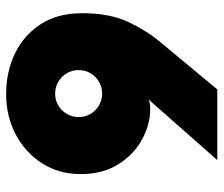

<svg xmlns="http://www.w3.org/2000/svg" viewBox="-70 -630 712 611"><g transform="rotate(90 285.5 -324.0)"><path d="M326.5 -446.5Q375.5 -446.5 423 -420.8Q470.5 -395 502 -345.5Q533.5 -296 533.5 -225.5Q533.5 -156 499.2 -102.5Q465 -49 407.2 -18.5Q349.5 12 279 12Q208.5 12 150 -16Q91.5 -44 56.5 -98Q21.5 -152 21.5 -229.5Q21.5 -317.5 49.2 -376.2Q77 -435 110.5 -475L264 -660H489L295 -440Q298 -442.5 304.8 -444.5Q311.5 -446.5 326.5 -446.5ZM277.5 -144Q298 -144 315 -154Q332 -164 342 -181.2Q352 -198.5 352 -219Q352 -239.5 342 -256.5Q332 -273.5 315 -283.5Q298 -293.5 277.5 -293.5Q257 -293.5 239.8 -283.5Q222.5 -273.5 212.5 -256.5Q202.5 -239.5 202.5 -219Q202.5 -198.5 212.5 -181.2Q222.5 -164 239.8 -154Q257 -144 277.5 -144Z"/></g></svg>

Font: League Spartan Thin Black
Style: Regular
Weight: 900
Version: Version 2.002